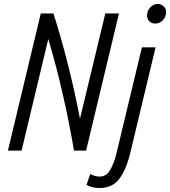

<svg xmlns="http://www.w3.org/2000/svg" viewBox="-20 -761 859 970"><path d="M20 0 186 -693H250Q286 -581 321 -444Q356 -307 384 -161L512 -693H581L415 0H354Q331 -135 298.5 -279Q266 -423 224 -564L89 0ZM481 189Q447 189 417 173L436 118Q459 131 484 131Q517 131 536.5 98Q556 65 568 15L697 -522H766L639 8Q617 99 581.5 144Q546 189 481 189ZM765 -642Q746 -642 734.5 -653.5Q723 -665 723 -683Q723 -706 739 -723.5Q755 -741 777 -741Q794 -741 806.5 -729.5Q819 -718 819 -700Q819 -675 802.5 -658.5Q786 -642 765 -642Z"/></svg>

Font: Ubuntu Sans Condensed
Style: Italic
Weight: 400
Width: 3
Italic angle: -13.5°
Designer: Dalton Maag Ltd
Foundry: Dalton Maag Ltd
Version: Version 1.006; ttfautohint (v1.8.4.7-5d5b)